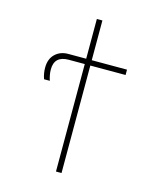

<svg xmlns="http://www.w3.org/2000/svg" viewBox="-108 -791 717 868"><g transform="rotate(15 250.0 -357.0)"><path d="M263 0V-503H428V-528H263V-714H237V-528H153Q116 -528 92 -505Q68 -482 68 -441Q68 -414 77 -389H104Q101 -397 98 -411.5Q95 -426 95 -440Q95 -503 162 -503H237V0Z"/></g></svg>

Font: Noto Sans Mono UI Condensed Thin
Style: Regular
Weight: 250
Width: 3
Designer: Monotype Design team
Foundry: Monotype Imaging Inc.
Version: 1.000